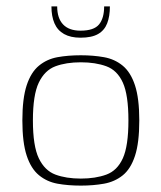

<svg xmlns="http://www.w3.org/2000/svg" viewBox="-20 -576 505 601"><path d="M233 5Q193 5 160 -1Q127 -7 102 -27.5Q77 -48 63.5 -89Q50 -130 50 -199Q50 -268 63.5 -309Q77 -350 102 -370.5Q127 -391 160 -397Q193 -403 233 -403Q272 -403 305.5 -397Q339 -391 364 -370.5Q389 -350 402.5 -309Q416 -268 416 -199Q416 -129 402.5 -88Q389 -47 364 -27Q339 -7 305.5 -1Q272 5 233 5ZM233 -17Q279 -17 313 -29.5Q347 -42 364.5 -80.5Q382 -119 382 -199Q382 -279 364.5 -317.5Q347 -356 313 -368.5Q279 -381 233 -381Q187 -381 153.5 -368.5Q120 -356 101.5 -317.5Q83 -279 83 -199Q83 -119 101.5 -80.5Q120 -42 153.5 -29.5Q187 -17 233 -17ZM232 -458Q201 -458 180.5 -469.5Q160 -481 150.5 -503Q141 -525 141 -556H159Q159 -519 177.5 -499.5Q196 -480 232 -480Q274 -480 290 -499.5Q306 -519 306 -556H324Q324 -525 315.5 -503Q307 -481 287 -469.5Q267 -458 232 -458Z"/></svg>

Font: Genos Thin ExtraLight
Style: Regular
Weight: 250
Version: Version 1.010